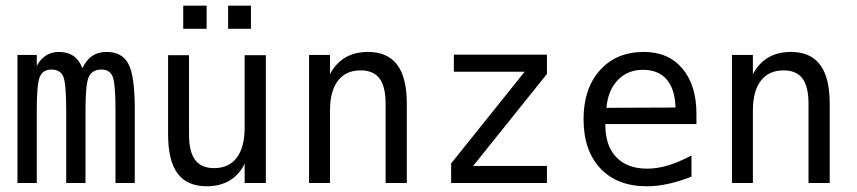

<svg xmlns="http://www.w3.org/2000/svg" viewBox="-20 -649 3040 681"><path d="M272.5 -407.2Q286.1 -436.5 307.1 -450.7Q328.1 -464.8 358.4 -464.8Q413.1 -464.8 435.5 -422.4Q458 -379.9 458 -262.7V0H389.6V-259.8Q389.6 -355.5 378.9 -378.9Q368.2 -402.3 339.8 -402.3Q307.6 -402.3 295.4 -377.4Q283.2 -352.5 283.2 -259.8V0H214.8V-259.8Q214.8 -356.4 203.6 -379.4Q192.4 -402.3 162.1 -402.3Q132.8 -402.3 121.6 -377.4Q110.4 -352.5 110.4 -259.8V0H42V-454.1H110.4V-415Q123 -439.5 143.1 -452.1Q163.1 -464.8 188.5 -464.8Q219.7 -464.8 240.2 -450.7Q260.7 -436.5 272.5 -407.2Z M576.2 -171.9V-453.1H650.4V-171.9Q650.4 -110.4 672.4 -81.5Q694.3 -52.7 739.3 -52.7Q792 -52.7 819.8 -89.8Q847.7 -127 847.7 -196.3V-453.1H922.9V0H847.7V-68.4Q828.1 -28.3 793.9 -8.3Q759.8 11.7 713.9 11.7Q643.6 11.7 609.9 -33.7Q576.2 -79.1 576.2 -171.9ZM629.9 -628.9H712.9V-546.9H629.9ZM789.1 -628.9H870.1V-546.9H789.1Z M1422.9 -281.2V0H1347.7V-281.2Q1347.7 -341.8 1326.2 -370.6Q1304.7 -399.4 1258.8 -399.4Q1207 -399.4 1178.7 -362.8Q1150.4 -326.2 1150.4 -255.9V0H1076.2V-454.1H1150.4V-385.7Q1170.9 -424.8 1204.6 -444.8Q1238.3 -464.8 1285.2 -464.8Q1354.5 -464.8 1388.7 -419.4Q1422.9 -374 1422.9 -281.2Z M1589.8 -455.1H1919.9V-386.7L1658.2 -60.5H1919.9V0H1580.1V-69.3L1840.8 -394.5H1589.8Z M2450.2 -245.1V-209H2127V-207Q2127 -131.8 2166 -91.3Q2205.1 -50.8 2275.4 -50.8Q2311.5 -50.8 2350.1 -62.5Q2388.7 -74.2 2432.6 -97.7V-22.5Q2390.6 -5.9 2351.1 2.9Q2311.5 11.7 2274.4 11.7Q2168.9 11.7 2109.4 -51.8Q2049.8 -115.2 2049.8 -226.6Q2049.8 -335 2107.9 -399.9Q2166 -464.8 2263.7 -464.8Q2350.6 -464.8 2400.4 -405.8Q2450.2 -346.7 2450.2 -245.1ZM2376 -267.6Q2374 -333 2344.7 -367.2Q2315.4 -401.4 2259.8 -401.4Q2207 -401.4 2171.9 -365.7Q2136.7 -330.1 2130.9 -266.6Z M2922.9 -281.2V0H2847.7V-281.2Q2847.7 -341.8 2826.2 -370.6Q2804.7 -399.4 2758.8 -399.4Q2707 -399.4 2678.7 -362.8Q2650.4 -326.2 2650.4 -255.9V0H2576.2V-454.1H2650.4V-385.7Q2670.9 -424.8 2704.6 -444.8Q2738.3 -464.8 2785.2 -464.8Q2854.5 -464.8 2888.7 -419.4Q2922.9 -374 2922.9 -281.2Z"/></svg>

Font: BabelStone Irk Bitig Colour
Style: Regular
Weight: 400
Designer: Andrew West
Foundry: BabelStone
Version: Version 1.03 June 7, 2023